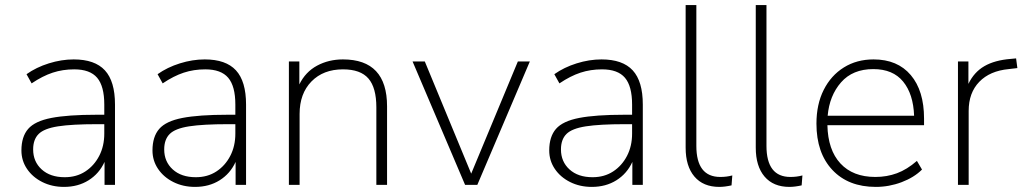

<svg xmlns="http://www.w3.org/2000/svg" viewBox="-20 -725 4019 753"><path d="M231 8Q184 8 146 -11Q108 -30 86 -62.5Q64 -95 64 -135Q64 -189 90.5 -219.5Q117 -250 181.5 -262.5Q246 -275 359 -275H389V-315Q389 -387 361 -420Q333 -453 271 -453Q226 -453 186.5 -440Q147 -427 104 -398L84 -434Q122 -461 171.5 -476.5Q221 -492 269 -492Q352 -492 391.5 -449Q431 -406 431 -315V0H390V-90Q369 -44 327.5 -18Q286 8 231 8ZM234 -30Q280 -30 314.5 -52.5Q349 -75 369 -113.5Q389 -152 389 -201V-238H361Q262 -238 207.5 -229.5Q153 -221 131.5 -199.5Q110 -178 110 -139Q110 -91 143.5 -60.5Q177 -30 234 -30Z M745 8Q698 8 660 -11Q622 -30 600 -62.5Q578 -95 578 -135Q578 -189 604.5 -219.5Q631 -250 695.5 -262.5Q760 -275 873 -275H903V-315Q903 -387 875 -420Q847 -453 785 -453Q740 -453 700.5 -440Q661 -427 618 -398L598 -434Q636 -461 685.5 -476.5Q735 -492 783 -492Q866 -492 905.5 -449Q945 -406 945 -315V0H904V-90Q883 -44 841.5 -18Q800 8 745 8ZM748 -30Q794 -30 828.5 -52.5Q863 -75 883 -113.5Q903 -152 903 -201V-238H875Q776 -238 721.5 -229.5Q667 -221 645.5 -199.5Q624 -178 624 -139Q624 -91 657.5 -60.5Q691 -30 748 -30Z M1113 0V-484H1154V-394Q1178 -443 1223.5 -467.5Q1269 -492 1325 -492Q1498 -492 1498 -308V0H1456V-304Q1456 -381 1425 -417Q1394 -453 1325 -453Q1248 -453 1201.5 -405.5Q1155 -358 1155 -278V0Z M1804 0 1598 -484H1646L1828 -44L2011 -484H2058L1852 0Z M2301 8Q2254 8 2216 -11Q2178 -30 2156 -62.5Q2134 -95 2134 -135Q2134 -189 2160.5 -219.5Q2187 -250 2251.5 -262.5Q2316 -275 2429 -275H2459V-315Q2459 -387 2431 -420Q2403 -453 2341 -453Q2296 -453 2256.5 -440Q2217 -427 2174 -398L2154 -434Q2192 -461 2241.5 -476.5Q2291 -492 2339 -492Q2422 -492 2461.5 -449Q2501 -406 2501 -315V0H2460V-90Q2439 -44 2397.5 -18Q2356 8 2301 8ZM2304 -30Q2350 -30 2384.5 -52.5Q2419 -75 2439 -113.5Q2459 -152 2459 -201V-238H2431Q2332 -238 2277.5 -229.5Q2223 -221 2201.5 -199.5Q2180 -178 2180 -139Q2180 -91 2213.5 -60.5Q2247 -30 2304 -30Z M2801 8Q2738 8 2703.5 -32.5Q2669 -73 2669 -146V-705H2711V-153Q2711 -31 2805 -31Q2830 -31 2852 -37L2849 2Q2822 8 2801 8Z M3076 8Q3013 8 2978.5 -32.5Q2944 -73 2944 -146V-705H2986V-153Q2986 -31 3080 -31Q3105 -31 3127 -37L3124 2Q3097 8 3076 8Z M3415 8Q3307 8 3244.5 -58.5Q3182 -125 3182 -240Q3182 -316 3210.5 -372.5Q3239 -429 3289.5 -460.5Q3340 -492 3406 -492Q3500 -492 3552 -430.5Q3604 -369 3604 -260V-234H3225Q3227 -137 3276 -84Q3325 -31 3413 -31Q3458 -31 3497.5 -45.5Q3537 -60 3576 -94L3596 -60Q3565 -29 3516 -10.5Q3467 8 3415 8ZM3405 -454Q3324 -454 3278.5 -402Q3233 -350 3226 -271H3565Q3562 -356 3522 -405Q3482 -454 3405 -454Z M3737 0V-484H3778V-396Q3800 -442 3840.5 -465.5Q3881 -489 3944 -494L3965 -496L3970 -458L3936 -454Q3862 -447 3820.5 -404Q3779 -361 3779 -290V0Z"/></svg>

Font: Nunito Sans ExtraLight
Style: Regular
Weight: 200
Designer: Vernon Adams
Foundry: Vernon Adams
Version: Version 3.006; ttfautohint (v1.8.3)